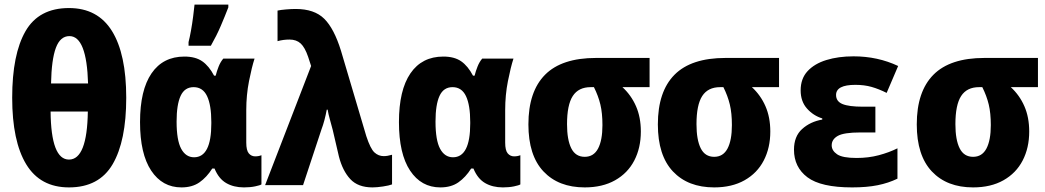

<svg xmlns="http://www.w3.org/2000/svg" viewBox="-20 -805 4544 835"><path d="M280 10Q155 10 94 -90.5Q33 -191 33 -380Q33 -569 91 -669.5Q149 -770 280 -770Q405 -770 467 -670Q529 -570 529 -380Q529 -192 470 -91Q411 10 280 10ZM363 -442Q357 -648 282 -648Q242 -648 223 -597Q204 -546 202 -442ZM280 -111Q359 -111 362 -320H200Q202 -111 280 -111Z M769 10Q686 10 637.5 -63Q589 -136 589 -274Q589 -413 639 -486Q689 -559 782 -559Q830 -559 859.5 -538.5Q889 -518 911 -476H918Q923 -496 931 -516Q939 -536 951 -550H1087Q1075 -513 1063 -452.5Q1051 -392 1051 -326V-185Q1051 -151 1062 -138Q1073 -125 1090 -125Q1105 -125 1117 -130V-3Q1111 1 1089.5 5.5Q1068 10 1041 10Q996 10 963.5 -9Q931 -28 913 -72H903Q879 -34 847.5 -12Q816 10 769 10ZM824 -121Q899 -121 899 -268V-274Q899 -348 880.5 -387Q862 -426 822 -426Q783 -426 765.5 -388Q748 -350 748 -276Q748 -195 768 -158Q788 -121 824 -121ZM800 -622Q805 -641 810.5 -671.5Q816 -702 820 -733.5Q824 -765 826 -785H973V-773Q958 -734 940 -692Q922 -650 897 -606H800Z M1600 10Q1537 10 1503.5 -26Q1470 -62 1454 -124L1427 -240Q1420 -267 1414 -288Q1408 -309 1405 -328H1401Q1392 -279 1378 -242L1298 0H1133L1333 -518L1320 -558Q1306 -599 1287.5 -616Q1269 -633 1239 -633Q1212 -633 1187 -626V-759Q1200 -762 1224 -764Q1248 -766 1266 -766Q1347 -766 1390 -723.5Q1433 -681 1463 -584L1573 -213Q1591 -158 1608.5 -142Q1626 -126 1649 -126Q1665 -126 1685 -132V-3Q1672 2 1645.5 6Q1619 10 1600 10Z M1895 10Q1812 10 1763.5 -63Q1715 -136 1715 -274Q1715 -413 1765 -486Q1815 -559 1908 -559Q1956 -559 1985.5 -538.5Q2015 -518 2037 -476H2044Q2049 -496 2057 -516Q2065 -536 2077 -550H2213Q2201 -513 2189 -452.5Q2177 -392 2177 -326V-185Q2177 -151 2188 -138Q2199 -125 2216 -125Q2231 -125 2243 -130V-3Q2237 1 2215.5 5.5Q2194 10 2167 10Q2122 10 2089.5 -9Q2057 -28 2039 -72H2029Q2005 -34 1973.5 -12Q1942 10 1895 10ZM1950 -121Q2025 -121 2025 -268V-274Q2025 -348 2006.5 -387Q1988 -426 1948 -426Q1909 -426 1891.5 -388Q1874 -350 1874 -276Q1874 -195 1894 -158Q1914 -121 1950 -121Z M2523 10Q2409 10 2343.5 -59.5Q2278 -129 2278 -264Q2278 -407 2350.5 -480Q2423 -553 2572 -553H2805V-426H2687Q2725 -391 2746 -343Q2767 -295 2767 -233Q2767 -162 2738.5 -107Q2710 -52 2655 -21Q2600 10 2523 10ZM2523 -123Q2562 -123 2581 -159Q2600 -195 2600 -261Q2600 -313 2591 -350.5Q2582 -388 2563 -426H2549Q2496 -426 2471 -387.5Q2446 -349 2446 -265Q2446 -197 2464.5 -160Q2483 -123 2523 -123Z M3086 10Q2972 10 2906.5 -59.5Q2841 -129 2841 -264Q2841 -407 2913.5 -480Q2986 -553 3135 -553H3368V-426H3250Q3288 -391 3309 -343Q3330 -295 3330 -233Q3330 -162 3301.5 -107Q3273 -52 3218 -21Q3163 10 3086 10ZM3086 -123Q3125 -123 3144 -159Q3163 -195 3163 -261Q3163 -313 3154 -350.5Q3145 -388 3126 -426H3112Q3059 -426 3034 -387.5Q3009 -349 3009 -265Q3009 -197 3027.5 -160Q3046 -123 3086 -123Z M3686 10Q3550 10 3491.5 -34Q3433 -78 3433 -154Q3433 -212 3468.5 -244Q3504 -276 3556 -285V-290Q3517 -302 3489.5 -333Q3462 -364 3462 -412Q3462 -463 3492 -495.5Q3522 -528 3574 -544Q3626 -560 3692 -560Q3797 -560 3886 -518L3836 -401Q3802 -418 3770.5 -427Q3739 -436 3700 -436Q3616 -436 3616 -392Q3616 -364 3644 -352.5Q3672 -341 3732 -341H3787V-229H3722Q3650 -229 3623.5 -214Q3597 -199 3597 -173Q3597 -150 3620.5 -134Q3644 -118 3705 -118Q3757 -118 3802 -130Q3847 -142 3883 -160V-28Q3844 -9 3797 0.5Q3750 10 3686 10Z M4212 10Q4098 10 4032.5 -59.5Q3967 -129 3967 -264Q3967 -407 4039.5 -480Q4112 -553 4261 -553H4494V-426H4376Q4414 -391 4435 -343Q4456 -295 4456 -233Q4456 -162 4427.5 -107Q4399 -52 4344 -21Q4289 10 4212 10ZM4212 -123Q4251 -123 4270 -159Q4289 -195 4289 -261Q4289 -313 4280 -350.5Q4271 -388 4252 -426H4238Q4185 -426 4160 -387.5Q4135 -349 4135 -265Q4135 -197 4153.5 -160Q4172 -123 4212 -123Z"/></svg>

Font: Noto Sans Mono SemiCondensed Black
Style: Regular
Weight: 900
Width: 4
Designer: Monotype Design Team
Foundry: Monotype Imaging Inc.
Version: Version 2.014; ttfautohint (v1.8.4.7-5d5b)